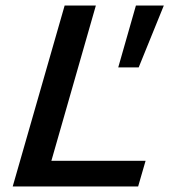

<svg xmlns="http://www.w3.org/2000/svg" viewBox="-20 -675 654 695"><path d="M26 0 214 -655H327L166 -93H507L480 0ZM482 -431H408L472 -655H573Z"/></svg>

Font: Intel One Mono Medium
Style: Italic
Weight: 500
Italic angle: -16°
Monospace: yes
Designer: Fred Shallcrass
Foundry: Frere-Jones Type LLC
Version: Version 1.400;hotconv 1.1.0;makeotfexe 2.6.0;FJTRelease1.4